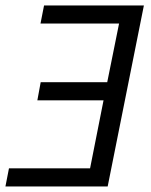

<svg xmlns="http://www.w3.org/2000/svg" viewBox="-24 -676 547 696"><path d="M-4.3 0 8.5 -65.7H302.5L351.3 -312.2H111.4L123.5 -378H364.7L407.6 -590.6H122.8L135.7 -656.3H497.6L366.3 0Z"/></svg>

Font: Source Sans 3 VF
Style: Italic
Weight: 200
Italic angle: -11°
Designer: Paul D. Hunt
Foundry: Adobe Systems Incorporated
Version: Version 3.042;hotconv 1.0.118;makeotfexe 2.5.65603